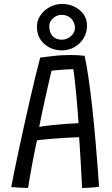

<svg xmlns="http://www.w3.org/2000/svg" viewBox="-20 -944 566 972"><path d="M122 7.5Q104.5 7.5 78.2 6Q52 4.5 37 3Q41.5 -22 50.8 -68.2Q60 -114.5 73 -174.8Q86 -235 100.5 -301.2Q115 -367.5 130 -432.8Q145 -498 158.8 -555Q172.5 -612 183.5 -652.5Q207 -656 249.2 -660.8Q291.5 -665.5 336 -665.5Q353.5 -665.5 372.5 -664.5Q391.5 -663.5 408.5 -661.5Q427.5 -574 445.8 -411Q464 -248 481.5 1Q466.5 4 441 5.8Q415.5 7.5 395.5 7.5Q394.5 -10.5 392.8 -45Q391 -79.5 388.8 -119.8Q386.5 -160 384.2 -195.2Q382 -230.5 380.5 -249.5Q360.5 -249 328 -247.2Q295.5 -245.5 261 -242.8Q226.5 -240 200.2 -237.5Q174 -235 167 -233.5Q157 -187.5 148.2 -141.2Q139.5 -95 132.5 -56Q125.5 -17 122 7.5ZM178.5 -301.5Q198.5 -305.5 234 -309.5Q269.5 -313.5 308.5 -316.5Q347.5 -319.5 377.5 -320.5Q376.5 -337.5 373.8 -373.2Q371 -409 367.2 -451.5Q363.5 -494 359.2 -532.5Q355 -571 351 -594Q338.5 -594 315.8 -592.5Q293 -591 271.5 -589.2Q250 -587.5 241 -586Q237 -570 227.5 -528.8Q218 -487.5 205 -429Q192 -370.5 178.5 -301.5ZM293 -689Q241 -689 204 -721.8Q167 -754.5 167 -808.5Q167 -840.5 184.8 -866.5Q202.5 -892.5 231.5 -908.2Q260.5 -924 294.5 -924Q345.5 -924 383 -893.2Q420.5 -862.5 420.5 -814Q420.5 -780 403.8 -751.5Q387 -723 358 -706Q329 -689 293 -689ZM292.5 -743Q318.5 -743 339 -761Q359.5 -779 359.5 -803Q359.5 -830.5 340.5 -849.8Q321.5 -869 291.5 -869Q269 -869 249.2 -852.2Q229.5 -835.5 229.5 -811Q229.5 -779 246.5 -761Q263.5 -743 292.5 -743Z"/></svg>

Font: Grandstander Light
Style: Regular
Weight: 300
Designer: Tyler Finck
Foundry: Etcetera Type Co
Version: Version 1.200; ttfautohint (v1.8.3)